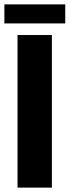

<svg xmlns="http://www.w3.org/2000/svg" viewBox="-21 -857 318 877"><path d="M59 -697H216V0H59ZM-1 -837H277V-750H-1Z"/></svg>

Font: HK Grotesk Black
Style: Regular
Weight: 900
Designer: Alfredo Marco Pradil
Foundry: Hanken Design Co.
Version: Version 3.001